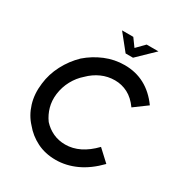

<svg xmlns="http://www.w3.org/2000/svg" viewBox="-202 -1022 1101 1170"><g transform="rotate(30 348.5 -437.0)"><path d="M359 6Q285 6 226.5 -23.5Q168 -53 128 -102Q85 -148 65 -213Q45 -278 55 -355Q63 -425 97 -490Q131 -555 183 -605Q236 -651 301 -678Q366 -705 437 -705Q593 -705 691 -569L600 -502Q565 -551 522.5 -573Q480 -595 432 -595Q382 -595 337.5 -575Q293 -555 257 -519Q220 -487 195.5 -442Q171 -397 164 -344Q158 -295 170 -252Q182 -209 208 -173Q238 -140 277 -122Q316 -104 363 -104Q467 -104 560 -201L640 -127Q574 -59 503 -26.5Q432 6 359 6ZM405 -769 316 -880H395L435 -825L489 -880H572L457 -769Z"/></g></svg>

Font: Kulim Park SemiBold
Style: Italic
Weight: 600
Italic angle: -8°
Designer: Noponies / Dale Sattler
Foundry: Noponies
Version: Version 1.000; ttfautohint (v1.8.3)